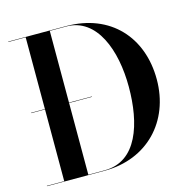

<svg xmlns="http://www.w3.org/2000/svg" viewBox="-109 -856 946 962"><g transform="rotate(-15 364.0 -375.0)"><path d="M317.5 0C538 0 687.5 -157 687.5 -375C687.5 -593 548 -750 317.5 -750H17.5V-748H107.5V-376H36V-374H107.5V-2H17.5V0ZM351 -374V-376H232.5V-748H317.5C476.5 -748 542.5 -564.5 542.5 -375C542.5 -185.5 486.5 -2 317.5 -2H232.5V-374Z"/></g></svg>

Font: Bodoni* 96pt Medium
Style: Regular
Weight: 500
Version: Version 2.3